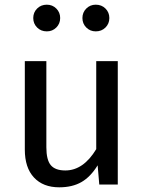

<svg xmlns="http://www.w3.org/2000/svg" viewBox="-20 -788 615 820"><path d="M483 0H404L397 -82Q367 -33 328 -10.5Q289 12 233 12Q164 12 125 -30Q86 -72 86 -149V-527H178V-159Q178 -105 197 -82.5Q216 -60 259 -60Q336 -60 391 -151V-527H483ZM237 -711Q237 -687 220.5 -670.5Q204 -654 180 -654Q155 -654 138.5 -670.5Q122 -687 122 -711Q122 -735 138.5 -751.5Q155 -768 180 -768Q204 -768 220.5 -751.5Q237 -735 237 -711ZM447 -711Q447 -687 430.5 -670.5Q414 -654 389 -654Q365 -654 348.5 -670.5Q332 -687 332 -711Q332 -735 348.5 -751.5Q365 -768 389 -768Q414 -768 430.5 -751.5Q447 -735 447 -711Z"/></svg>

Font: FiraGO
Style: Regular
Weight: 400
Designer: bBox Type
Foundry: bBox Type GmbH
Version: Version 1.001;April 20, 2020;FontCreator 12.0.0.2555 64-bit